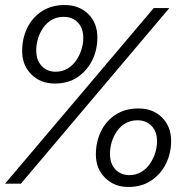

<svg xmlns="http://www.w3.org/2000/svg" viewBox="-43 -730 713 763"><path d="M-23 0 568 -698H630L40 0ZM467 13Q411 13 374.5 -23.5Q338 -60 338 -116Q338 -166 358 -207.5Q378 -249 416 -274Q454 -299 507 -299Q565 -299 601 -263Q637 -227 637 -170Q637 -121 616.5 -79.5Q596 -38 558 -12.5Q520 13 467 13ZM471 -34Q497 -34 518 -46.5Q539 -59 552.5 -78.5Q566 -98 573.5 -121.5Q581 -145 581 -168Q581 -207 559.5 -229.5Q538 -252 503 -252Q477 -252 456.5 -240.5Q436 -229 422 -209Q408 -189 401 -165.5Q394 -142 394 -119Q394 -80 415.5 -57Q437 -34 471 -34ZM175 -398Q118 -398 81.5 -434.5Q45 -471 45 -527Q45 -577 65 -618.5Q85 -660 123 -685Q161 -710 214 -710Q272 -710 308 -674Q344 -638 344 -581Q344 -532 323.5 -490.5Q303 -449 265.5 -423.5Q228 -398 175 -398ZM178 -445Q205 -445 225.5 -457.5Q246 -470 259.5 -489.5Q273 -509 280.5 -532.5Q288 -556 288 -579Q288 -618 266.5 -640.5Q245 -663 210 -663Q184 -663 163.5 -651.5Q143 -640 129 -620Q115 -600 108 -576.5Q101 -553 101 -530Q101 -491 122.5 -468Q144 -445 178 -445Z"/></svg>

Font: Azeret Mono ExtraLight
Style: Italic
Weight: 250
Italic angle: -12°
Designer: Martin Vácha
Foundry: Displaay
Version: Version 1.002